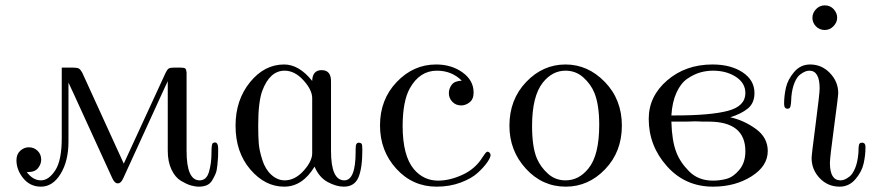

<svg xmlns="http://www.w3.org/2000/svg" viewBox="-20 -681 3245 712"><path d="M41 -86.9Q41 -108.9 54.9 -121.8Q68.8 -134.8 86.9 -134.8Q106 -134.8 119.4 -121.8Q132.8 -108.9 132.8 -88.9Q132.8 -72.8 121.3 -57.9Q109.9 -43 84 -43H79.1Q102.1 -12.2 131.8 -12.2Q160.6 -12.2 184.8 -49.1Q209 -85.9 209 -168.9V-430.2H252.9Q267.1 -430.2 272.9 -426.5Q278.8 -422.9 285.2 -411.1L439 -74.2L594.2 -411.1Q600.1 -423.3 605.5 -426.8Q610.8 -430.2 623 -430.2H650.9Q663.1 -430.2 667 -427Q670.9 -423.8 671.9 -412.1V-121.1Q671.9 -12.2 720.2 -12.2Q746.1 -12.2 755.1 -44.2Q764.2 -76.2 764.2 -111.6Q764.2 -147 769 -149.9Q773.9 -152.8 776.9 -152.8Q789.1 -152.8 789.1 -128.9Q789.1 -107.9 788.6 -98.4Q788.1 -88.9 786.1 -68.4Q784.2 -47.9 779.5 -36.9Q774.9 -25.9 767.3 -12.9Q759.8 0 747.3 5.6Q734.9 11.2 717.8 11.2Q703.6 11.2 687.7 6.6Q671.9 2 650.9 -10.5Q629.9 -22.9 616 -52Q602.1 -81.1 602.1 -122.1V-379.9Q599.1 -373 592.5 -359.6Q585.9 -346.2 583 -338.9L438 -22Q429.2 -1 417 -1Q404.8 -1 396 -21L252.9 -334Q252 -335 244.9 -351.1Q237.8 -367.2 233.9 -375V-155.8Q233.9 -84 204.8 -36.4Q175.8 11.2 131.8 11.2Q91.8 11.2 66.4 -19.8Q41 -50.8 41 -86.9Z M853.5 -214.8Q853.5 -310.1 907 -376Q960.4 -441.9 1033.7 -441.9Q1088.9 -441.9 1137.7 -380.9Q1138.7 -420.9 1172.9 -420.9Q1209 -420.9 1207.5 -376V-121.1Q1207.5 -12.2 1256.8 -12.2Q1298.8 -12.2 1298.8 -118.2V-128.9Q1298.8 -142.1 1301.8 -147Q1304.7 -151.9 1310.8 -151.9Q1316.9 -151.9 1320.8 -147.9Q1323.7 -144 1323.7 -126Q1323.7 -57.1 1309.1 -22.9Q1294.4 11.2 1254.9 11.2Q1227.1 11.2 1195.3 -5.9Q1163.6 -22.9 1146.5 -63Q1101.6 11.2 1033.7 11.2Q962.9 11.2 908.2 -52.7Q853.5 -116.7 853.5 -214.8ZM937.5 -215.8Q937.5 -172.9 939.7 -147.5Q941.9 -122.1 952.9 -87.6Q963.9 -53.2 985.8 -33.2Q1008.8 -12.2 1035.6 -12.2Q1073.7 -12.2 1105.7 -47.6Q1137.7 -83 1137.7 -112.8V-316.9Q1137.7 -347.7 1105.2 -383.3Q1072.8 -418.9 1035.6 -418.9Q980.5 -418.9 952.6 -344.2Q937.5 -302.7 937.5 -215.8Z M1389.2 -215.8Q1389.2 -312 1451.2 -377Q1513.2 -441.9 1597.2 -441.9Q1654.3 -441.9 1695.3 -412.4Q1736.3 -382.8 1736.3 -337.9Q1736.3 -313 1721.4 -301.5Q1706.5 -290 1690.4 -290Q1670.4 -290 1657.5 -303.5Q1644.5 -316.9 1644.5 -335.9Q1644.5 -352.1 1655 -366.5Q1665.5 -380.9 1692.4 -381.8Q1655.3 -418.9 1600.1 -418.9Q1536.1 -418.9 1499.5 -353Q1473.6 -306.2 1473.1 -214.8Q1473.1 -103 1515.1 -53.2Q1551.3 -11.2 1604.5 -11.2Q1648.4 -11.2 1695.8 -33.2Q1743.2 -55.2 1769.5 -98.1Q1780.8 -116.2 1786.1 -118.2Q1791 -119.1 1795.2 -115Q1799.3 -110.8 1799.3 -106Q1799.3 -97.2 1786.9 -79.1Q1774.4 -61 1751.5 -40Q1728.5 -19 1688 -3.9Q1647.5 11.2 1599.1 11.2Q1510.3 11.2 1449.7 -55.2Q1389.2 -121.6 1389.2 -215.8Z M1869.1 -214.8Q1869.1 -312 1931.2 -377Q1993.2 -441.9 2077.1 -441.9Q2160.2 -441.9 2223.1 -377Q2286.1 -312 2286.1 -215.1Q2286.1 -118.2 2224.1 -53.5Q2162.1 11.2 2078.1 11.2Q1991.2 11.2 1930.2 -55.4Q1869.1 -122.1 1869.1 -214.8ZM1953.1 -213.9Q1953.1 -134.8 1971.2 -92.8Q1985.4 -60.5 2012.5 -36.4Q2039.6 -12.2 2077.1 -12.2Q2127 -12.2 2162.1 -56.2Q2202.1 -105 2202.1 -217.8Q2202.1 -293 2184.1 -336.9Q2170.9 -369.1 2143.1 -394Q2115.2 -418.9 2077.1 -418.9Q2028.3 -418.9 1993.2 -375Q1953.1 -324.7 1953.1 -213.9Z M2385.7 -240.2Q2385.7 -324.2 2454.3 -383.1Q2522.9 -441.9 2622.1 -441.9Q2689.9 -441.9 2733.9 -412.8Q2777.8 -383.8 2777.8 -335.9Q2777.8 -298.8 2753.4 -278.8Q2729 -258.8 2688 -246.1Q2738.8 -234.9 2783 -202.9Q2827.1 -170.9 2827.1 -121.1Q2827.1 -64.9 2766.6 -26.9Q2706.1 11.2 2624 11.2Q2521 11.2 2453.4 -64.5Q2385.7 -140.1 2385.7 -240.2ZM2469.7 -230Q2471.7 -158.2 2487.8 -117.2Q2502 -79.1 2535.9 -45.2Q2569.8 -11.2 2624 -11.2Q2650.9 -11.2 2675.3 -18.1Q2699.7 -24.9 2721.9 -51.5Q2744.1 -78.1 2744.1 -120.1Q2744.1 -230 2607.9 -230H2588.9Q2587.9 -230 2585.4 -230Q2583 -230 2576.4 -230.5Q2569.8 -231 2558.1 -231L2522.9 -230ZM2469.7 -252.9H2483.9Q2614.7 -252.9 2679.4 -270Q2744.1 -287.1 2744.1 -335.9Q2744.1 -373 2709 -396Q2673.8 -418.9 2624 -418.9Q2600.1 -418.9 2576.9 -412.4Q2553.7 -405.8 2529.3 -389.4Q2504.9 -373 2488.8 -337.9Q2472.7 -302.7 2469.7 -252.9Z M2887.7 -295.9Q2887.7 -325.7 2894.5 -356Q2901.4 -386.2 2925 -414.1Q2948.7 -441.9 2984.4 -441.9Q3027.3 -441.9 3057.9 -409.9Q3088.4 -377.9 3088.4 -335.9Q3088.4 -324.7 3073 -210.4Q3057.6 -96.2 3057.6 -77.1Q3057.6 -12.2 3096.7 -12.2Q3103.5 -12.2 3111.6 -15.1Q3119.6 -18.1 3130.6 -26.6Q3141.6 -35.2 3150.6 -56.2Q3159.7 -77.1 3162.6 -107.9Q3163.6 -113.8 3163.6 -122.3Q3163.6 -130.9 3164.1 -135.5Q3164.6 -140.1 3165.5 -144Q3166.5 -147.9 3168.9 -149.9Q3171.4 -151.9 3176.8 -151.9Q3189.9 -151.9 3189.5 -134.8Q3189.5 -105 3182.6 -74.5Q3175.8 -43.9 3152.1 -16.4Q3128.4 11.2 3093.8 11.2Q3049.8 11.2 3019.8 -20.3Q2989.7 -51.8 2989.7 -95.2Q2989.7 -106.4 3004.6 -220.2Q3019.5 -334 3019.5 -353Q3019.5 -418.9 2981.4 -418.9Q2974.6 -418.9 2966.6 -416Q2958.5 -413.1 2947 -404.5Q2935.5 -396 2926.5 -374.5Q2917.5 -353 2914.6 -321.8Q2914.6 -317.9 2914.1 -309.8Q2913.6 -301.8 2913.1 -297.4Q2912.6 -293 2911.6 -288.1Q2910.6 -283.2 2908.2 -280.5Q2905.8 -277.8 2900.4 -277.8Q2887.7 -277.8 2887.7 -295.9ZM3038.6 -661.1Q3058.6 -661.1 3071.5 -647Q3084.5 -632.8 3084.5 -615.2Q3084.5 -598.1 3071 -584Q3057.6 -569.8 3038.6 -569.8Q3018.6 -569.8 3005.6 -583.5Q2992.7 -597.2 2992.7 -615Q2992.7 -632.8 3006.1 -647Q3019.5 -661.1 3038.6 -661.1Z"/></svg>

Font: CMU Serif Upright Italic
Style: UprightItalic
Weight: 500
Version: Version 0.7.0